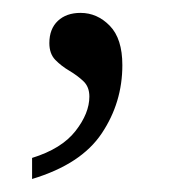

<svg xmlns="http://www.w3.org/2000/svg" viewBox="-20 -124 265 298"><path d="M29.8 153.8V121.1Q75.7 106.9 97.2 79.3Q118.7 51.8 118.7 25.9Q118.7 10.7 109.4 2Q100.1 -6.8 87.6 -14.2Q75.2 -21.5 65.9 -31Q56.6 -40.5 56.6 -57.1Q56.6 -79.1 69.8 -91.6Q83 -104 105 -104Q130.9 -104 150.4 -84Q169.9 -64 169.9 -22.9Q169.9 35.2 137.9 83Q106 130.9 29.8 153.8Z"/></svg>

Font: Koh Santepheap Light
Style: Regular
Weight: 300
Designer: Danh Hong
Version: Version 2.002; ttfautohint (v1.8.3)